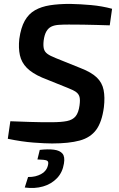

<svg xmlns="http://www.w3.org/2000/svg" viewBox="-20 -723 612 985"><path d="M339 -703Q391 -702 447 -697Q503 -692 555 -678L543 -593Q510 -594 475.5 -595Q441 -596 405.5 -596.5Q370 -597 333 -597Q304 -597 281.5 -595.5Q259 -594 243.5 -586.5Q228 -579 218 -562Q208 -545 204 -515Q201 -489 205 -473Q209 -457 223.5 -446.5Q238 -436 266 -425L395 -373Q449 -352 476.5 -325.5Q504 -299 511.5 -261.5Q519 -224 513 -173Q503 -97 473.5 -57Q444 -17 389 -2Q334 13 247 13Q212 13 152 8.5Q92 4 20 -11L33 -101Q92 -99 132 -97.5Q172 -96 199 -96Q226 -96 244 -96Q294 -96 323.5 -102Q353 -108 368 -126.5Q383 -145 388 -182Q392 -210 388 -225.5Q384 -241 370 -251Q356 -261 330 -271L196 -325Q145 -347 117.5 -375Q90 -403 82 -440Q74 -477 79 -523Q87 -581 107 -616.5Q127 -652 159.5 -670.5Q192 -689 236.5 -696Q281 -703 339 -703ZM184 46Q227 41 257 45Q287 49 300.5 65Q314 81 308 116Q301 161 272.5 191Q244 221 201 233.5Q158 246 107 239L124 185Q163 186 192.5 169Q222 152 227 120Q230 105 220 100.5Q210 96 172 95Z"/></svg>

Font: Exo 2 SemiBold
Style: Italic
Weight: 600
Italic angle: -8°
Designer: Natanael Gama
Foundry: Natanael Gama
Version: Version 2.010